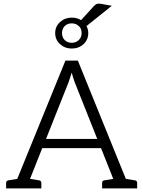

<svg xmlns="http://www.w3.org/2000/svg" viewBox="-20 -1048 797 1068"><path d="M730 -45Q743 -44 743 -29V0H548V-29Q548 -44 561 -45L610 -53L542 -224H215L147 -53L197 -45Q210 -43 210 -29V0H14V-29Q14 -43 27 -45L76 -53L344 -711H413L680 -53ZM236 -275H521L395 -592Q386 -617 379 -644L362 -592ZM470 -910Q465 -905 461 -904Q471 -884 471 -864Q471 -827 444.5 -802.5Q418 -778 379 -778Q341 -778 314 -802.5Q287 -827 287 -864Q287 -901 314 -925.5Q341 -950 379 -950Q408 -950 431 -936L503 -1015Q512 -1024 519.5 -1026.5Q527 -1029 540 -1027L602 -1016ZM434 -864Q434 -895 410 -909L407 -910L408 -911Q394 -918 379 -918Q355 -918 340 -903Q325 -888 325 -864Q325 -840 340 -825Q355 -810 379 -810Q403 -810 418.5 -825.5Q434 -841 434 -864Z"/></svg>

Font: Aleo Light
Style: Regular
Weight: 300
Designer: Alessio Laiso
Foundry: Alessio Laiso
Version: Version 2.000